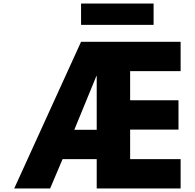

<svg xmlns="http://www.w3.org/2000/svg" viewBox="-20 -1060 1096 1080"><path d="M332 -165 262 0H60L436 -825H996V-660H712V-496H984V-331H712V-165H996V0H524V-165ZM524 -330V-632H522L398 -330ZM436 -1040H844V-920H436Z"/></svg>

Font: Hussar
Style: BoldWeb
Weight: 700
Foundry: Cannot Into Space Fonts
Version: Version 2.00